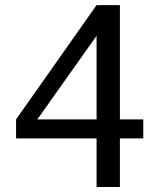

<svg xmlns="http://www.w3.org/2000/svg" viewBox="-20 -743 626 763"><path d="M128.4 -268.6H363.8V-600.6ZM456.5 -192.9V0H363.8V-192.9H43.9V-268.6L363.8 -722.7H456.5V-268.6H549.3V-192.9Z"/></svg>

Font: Andika Eur
Style: Regular
Weight: 400
Designer: Victor Gaultney, Annie Olsen, Julie Remington, Don Collingsworth, Eric Hays, Becca Hirsbrunner
Foundry: SIL International
Version: Version 5.000